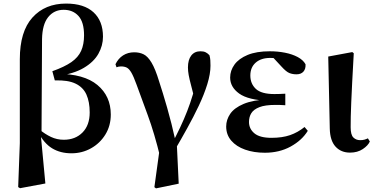

<svg xmlns="http://www.w3.org/2000/svg" viewBox="-20 -839 2102 1075"><path d="M81.8 208.4 91 -37.8V-507.3Q91 -662.6 161.5 -740.8Q232 -819 350 -819Q450.5 -819 503.5 -770.3Q556.6 -721.6 556.6 -633.4Q556.6 -583.7 530.9 -537.9Q505.2 -492.2 449.2 -459Q393.2 -425.8 300.8 -413V-426Q451 -425.4 525.6 -363Q600.3 -300.6 600.3 -197.9Q600.3 -134.9 569.9 -85.6Q539.5 -36.4 489.5 -8.6Q439.5 19.3 380.1 19.3Q317.7 19.3 271.7 -8.7Q225.7 -36.6 193 -100.4H190.3L200.7 -114.1Q232 -88.1 265.5 -72.3Q298.9 -56.5 337 -56.5Q401.8 -56.5 442 -97.2Q482.2 -137.9 482.2 -209.4Q482.2 -268.6 463.9 -309.5Q445.5 -350.5 402.8 -370.9Q360.1 -391.4 286.9 -388.7L273.1 -440.3Q340.5 -464.2 379.3 -491Q418 -517.9 434.3 -554.3Q450.6 -590.7 450.6 -641Q450.6 -715.2 419.4 -749.6Q388.1 -784.1 336.4 -784.1Q282.8 -784.1 249.8 -743.3Q216.9 -702.5 215.4 -620.3L212.5 -95.2L208.3 -85L234 188.3L92.4 214.7Z M844.4 208.9 878.7 -41 877.8 44.3Q844.8 -92.4 806.8 -195.4Q768.8 -298.3 744.5 -365.4Q728 -411 715.5 -432.4Q703 -453.7 689.9 -460.4Q676.8 -467.1 657.1 -467.1Q644.4 -467.1 632.3 -462.3L626.5 -479.4Q641.9 -511.4 669 -528.8Q696.2 -546.2 731.3 -546.2Q761.3 -546.2 784.3 -534.8Q807.3 -523.5 828.4 -488.5Q849.6 -453.4 870.8 -383.5Q890.8 -323 915.8 -236.2Q940.8 -149.4 962.6 -49.8L969.3 -47.4L980.6 189.3L853.4 215.7ZM959.2 0.1 938.8 -26.4Q966.4 -78.4 988.4 -125Q1010.4 -171.6 1028 -216.7Q1045.5 -261.7 1059.5 -308.6Q1073.4 -355.5 1084 -407.8L1076.5 -257.3Q1060.3 -322.3 1050.3 -359.4Q1040.4 -396.5 1036.4 -419Q1032.3 -441.4 1032.3 -461.3Q1032.3 -504.2 1050.8 -528.1Q1069.4 -551.9 1102 -551.9Q1119.5 -551.9 1130.6 -546.7Q1141.7 -541.5 1152.6 -530Q1156.8 -514.9 1157.6 -501.9Q1158.5 -489 1158.5 -471.2Q1158.5 -425.4 1140.7 -367.7Q1122.9 -310.1 1093.2 -247.3Q1063.5 -184.6 1028.2 -121.1Q993 -57.5 959.2 0.1Z M1462.9 16.2Q1401.5 16.2 1352.4 -1.2Q1303.4 -18.5 1274.9 -51.5Q1246.4 -84.5 1246.4 -130.8Q1246.4 -168.4 1269 -201.7Q1291.6 -235 1343.8 -257.1Q1396 -279.1 1484.4 -283.1V-274.3Q1369.6 -278.8 1319.1 -315.2Q1268.6 -351.5 1268.6 -404.7Q1268.6 -443.9 1292.9 -477.5Q1317.2 -511 1366.6 -531.5Q1416.1 -551.9 1491 -551.9Q1535 -551.9 1575.7 -543.9Q1616.5 -535.8 1646.9 -519.6Q1677.3 -503.3 1690.7 -479.2Q1692.2 -452.9 1678.8 -437.9Q1665.4 -422.9 1640.1 -422.9Q1618.6 -422.9 1600.6 -429.9Q1582.7 -436.8 1556.2 -466.1L1493.2 -533.9L1554.5 -534.8L1576.7 -509.1Q1549.5 -511.9 1530.4 -513.3Q1511.2 -514.7 1493.4 -514.7Q1441.6 -514.7 1411.6 -488.3Q1381.6 -461.8 1381.6 -416.3Q1381.6 -370.3 1412.5 -341.3Q1443.5 -312.4 1516.1 -312.4Q1530.8 -312.4 1544.7 -312.9Q1558.7 -313.4 1577.4 -314.4V-249.8Q1554.3 -251.6 1542.5 -251.6Q1530.7 -251.6 1521.3 -251.6Q1464.7 -251.6 1432.6 -239.1Q1400.6 -226.7 1387.3 -205.6Q1374.1 -184.5 1374.1 -156.2Q1374.1 -117.7 1404.4 -92.5Q1434.7 -67.3 1500.1 -67.3Q1560.3 -67.3 1604 -82.4Q1647.6 -97.5 1685.2 -127.9L1703.3 -106.5Q1670.7 -53.4 1607.5 -18.6Q1544.3 16.2 1462.9 16.2Z M1939.8 15.5Q1889.4 15.5 1858.6 -18.1Q1827.9 -51.7 1826.4 -119.2L1817.8 -522.4L1952.5 -547.4L1960.7 -540.7Q1955.3 -445.9 1951.9 -378.9Q1948.6 -311.9 1946.6 -265.3Q1944.6 -218.6 1943.9 -185.7Q1943.3 -152.8 1943.3 -126.4Q1943.3 -84 1958.6 -69.1Q1973.9 -54.2 1996.5 -54.2Q2010.7 -54.2 2021 -57.2Q2031.3 -60.2 2039.8 -64.5L2050.7 -46.8Q2041 -24.2 2011.4 -4.4Q1981.8 15.5 1939.8 15.5Z"/></svg>

Font: Noto Serif SC
Style: Regular
Weight: 200
Designer: Ryoko NISHIZUKA 西塚涼子 (kana & ideographs); Frank Grießhammer (Latin, Greek & Cyrillic); Wenlong ZHANG 张文龙 (bopomofo); San
Foundry: Adobe
Version: Version 2.001;hotconv 1.1.0;makeotfexe 2.6.0